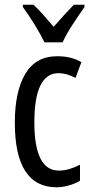

<svg xmlns="http://www.w3.org/2000/svg" viewBox="-20 -786 387 816"><path d="M221 10Q43 10 43 -265Q43 -397 87.5 -472Q132 -547 223 -547Q255 -547 280 -540.5Q305 -534 326 -522L301 -455Q263 -475 229 -475Q126 -475 126 -266Q126 -61 230 -61Q252 -61 274.5 -67.5Q297 -74 320 -86V-18Q299 -5 271.5 2.5Q244 10 221 10ZM169 -606Q153 -639 128 -680Q103 -721 77 -756V-766H122Q141 -749 163.5 -723.5Q186 -698 208 -672Q234 -702 251.5 -721Q269 -740 294 -766H339V-756Q317 -725 289.5 -683Q262 -641 246 -606Z"/></svg>

Font: Noto Sans Kannada ExtraCondensed
Style: Regular
Weight: 400
Width: 2
Designer: Jelle Bosma - Monotype Design Team
Foundry: Monotype Imaging Inc.
Version: Version 2.005; ttfautohint (v1.8.4.7-5d5b)